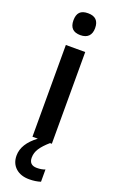

<svg xmlns="http://www.w3.org/2000/svg" viewBox="-184 -793 647 1064"><g transform="rotate(20 139.0 -260.5)"><path d="M195.8 0H81.5V-541H195.8ZM74.2 -684.1Q74.2 -716.8 89.6 -732.7Q105 -748.5 137.7 -748.5Q202.1 -748.5 202.1 -684.1Q202.1 -652.8 185.8 -636.2Q169.4 -619.6 137.7 -619.6Q74.2 -619.6 74.2 -684.1ZM34.2 127.9Q34.2 58.6 113.3 0H185.1Q150.9 29.8 134 55.4Q117.2 81.1 117.2 109.9Q117.2 154.3 163.1 154.3Q190.9 154.3 211.4 146V218.3Q181.2 228 144.5 228Q94.2 228 64.2 200.9Q34.2 173.8 34.2 127.9Z"/></g></svg>

Font: Viking Open Sans Light
Style: Bold
Weight: 600
Foundry: Ascender Corporation
Version: Version 2.001